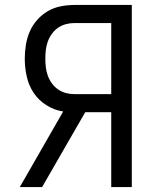

<svg xmlns="http://www.w3.org/2000/svg" viewBox="-20 -755 640 775"><path d="M60 0 235 -305Q200 -310 168 -330Q136 -350 116 -380Q96 -410 88 -446Q80 -482 80 -518Q80 -546 84.5 -574Q89 -602 100 -627.5Q111 -653 130 -674.5Q149 -696 173 -710Q197 -724 225 -729.5Q253 -735 281 -735H512V0H429V-302H324L150 0ZM281 -375H429V-662H281Q263 -662 246 -657.5Q229 -653 214.5 -643Q200 -633 189.5 -618.5Q179 -604 173 -587.5Q167 -571 165 -553.5Q163 -536 163 -518Q163 -501 165 -483.5Q167 -466 173 -449.5Q179 -433 189.5 -418.5Q200 -404 214.5 -394Q229 -384 246 -379.5Q263 -375 281 -375Z"/></svg>

Font: Iosevka Custom Extended
Style: Regular
Weight: 400
Width: 7
Monospace: yes
Designer: Belleve Invis
Foundry: Belleve Invis
Version: Version 11.2.4; ttfautohint (v1.8.4)